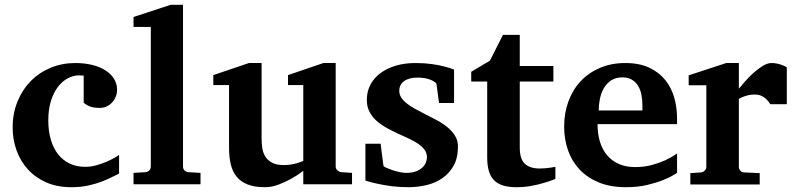

<svg xmlns="http://www.w3.org/2000/svg" viewBox="-20 -760 3276 792"><path d="M471.2 -43.9Q458.5 -38.1 440.2 -28.8Q421.9 -19.5 397.7 -10.3Q373.5 -1 342.8 5.6Q312 12.2 273.9 12.2Q215.3 12.2 170.4 -7.8Q125.5 -27.8 94.7 -61.8Q64 -95.7 48.1 -140.1Q32.2 -184.6 32.2 -233.9Q32.2 -293 52.5 -342Q72.8 -391.1 107.7 -426.3Q142.6 -461.4 189.5 -480.7Q236.3 -500 290 -500Q329.6 -500 361.3 -491.9Q393.1 -483.9 415.8 -469.2Q438.5 -454.6 450.7 -434.3Q462.9 -414.1 462.9 -390.1Q462.9 -373 456.8 -359.4Q450.7 -345.7 440.9 -335.7Q431.2 -325.7 418.5 -320.3Q405.8 -314.9 392.1 -314.9Q376.5 -314.9 366 -316.9Q355.5 -318.8 348.1 -322Q340.8 -325.2 335.4 -328.9Q330.1 -332.5 325.2 -335.9V-448.2Q318.8 -448.2 315.2 -448.7Q311.5 -449.2 306.2 -449.2Q283.2 -449.2 260.5 -437.5Q237.8 -425.8 219.7 -402.6Q201.7 -379.4 190.4 -344.5Q179.2 -309.6 179.2 -263.2Q179.2 -219.2 189.7 -183.8Q200.2 -148.4 219.7 -123.5Q239.3 -98.6 267.6 -85.2Q295.9 -71.8 331.1 -71.8Q354 -71.8 377 -78.1Q399.9 -84.5 419.2 -92.8Q438.5 -101.1 452.4 -109.1Q466.3 -117.2 471.2 -121.1Z M530.8 0V-46.9L580.1 -49.8Q589.8 -50.8 595.9 -57.1Q602.1 -63.5 602.1 -73.2V-648.9H530.8V-689.9L684.1 -740.2H734.9V-73.2Q734.9 -63.5 741 -57.1Q747.1 -50.8 756.8 -49.8L807.1 -46.9V0Z M1231 0V-55.2Q1206.1 -36.1 1179.2 -21.5Q1156.2 -8.8 1128.4 1.7Q1100.6 12.2 1072.8 12.2Q1030.3 12.2 1001.7 1Q973.1 -10.3 956.1 -31.2Q939 -52.2 931.9 -82.5Q924.8 -112.8 924.8 -150.9V-409.2H859.9V-450.2L1006.8 -500H1059.1V-189.9Q1059.1 -171.4 1061.5 -151.9Q1064 -132.3 1073.2 -116.2Q1082.5 -100.1 1100.8 -89.6Q1119.1 -79.1 1150.9 -79.1Q1166.5 -79.1 1180.9 -81.5Q1195.3 -84 1206.5 -87.4Q1219.2 -91.3 1231 -96.2V-409.2H1168V-450.2L1314 -500H1364.7V-73.2Q1364.7 -64 1371.8 -57.4Q1378.9 -50.8 1388.2 -49.8L1432.1 -46.9V0Z M1853 -335H1791L1780.3 -415Q1770.5 -426.3 1750 -433.1Q1729.5 -439.9 1702.1 -439.9Q1667 -439.9 1647 -425.5Q1627 -411.1 1627 -384.8Q1627 -370.1 1635.3 -357.4Q1643.6 -344.7 1657.7 -333.5Q1671.9 -322.3 1689.9 -312.3Q1708 -302.2 1728 -292Q1752.9 -279.3 1778.3 -266.1Q1803.7 -252.9 1823.7 -236.8Q1843.8 -220.7 1856.4 -200.9Q1869.1 -181.2 1869.1 -155.8Q1869.1 -108.4 1851.1 -76.4Q1833 -44.4 1804.2 -24.7Q1775.4 -4.9 1738.8 3.7Q1702.1 12.2 1665 12.2Q1627.9 12.2 1595.9 8.1Q1564 3.9 1539.6 -1.5Q1511.2 -7.3 1487.3 -15.1V-167H1550.3Q1551.3 -156.7 1553.2 -141.1Q1555.2 -125.5 1557.1 -110.8Q1559.1 -93.8 1562 -75.2Q1563 -72.8 1573.2 -68.1Q1583.5 -63.5 1597.7 -58.6Q1611.8 -53.7 1627.4 -50.3Q1643.1 -46.9 1655.3 -46.9Q1680.7 -46.9 1697.3 -53.7Q1713.9 -60.5 1723.6 -70.3Q1733.4 -80.1 1737.3 -91.1Q1741.2 -102.1 1741.2 -110.8Q1741.2 -131.3 1728.3 -146.2Q1715.3 -161.1 1694.8 -173.3Q1674.3 -185.5 1648.7 -196.5Q1623 -207.5 1598.1 -220.2Q1577.1 -230.5 1558.1 -242.7Q1539.1 -254.9 1524.7 -270Q1510.3 -285.2 1501.7 -304.2Q1493.2 -323.2 1493.2 -348.1Q1493.2 -382.8 1508.1 -410.9Q1522.9 -439 1549.8 -458.7Q1576.7 -478.5 1613.3 -489.3Q1649.9 -500 1693.8 -500Q1731 -500 1760.5 -495.8Q1790 -491.7 1810.5 -486.3Q1834.5 -480.5 1853 -473.1Z M2271 -22Q2247.6 -12.2 2221.2 -4.9Q2198.7 2 2170.2 7.1Q2141.6 12.2 2110.8 12.2Q2077.6 12.2 2054.4 4.9Q2031.2 -2.4 2016.8 -17.8Q2002.4 -33.2 1996.1 -56.2Q1989.7 -79.1 1989.7 -110.8V-423.8H1923.8V-463.9L2001 -509.8L2054.7 -616.2H2124V-487.8H2262.7V-423.8H2124V-151.9Q2124 -104 2145 -84.5Q2166 -64.9 2206.1 -64.9Q2217.8 -64.9 2229.5 -65.9Q2241.2 -66.9 2250.5 -68.4Q2261.2 -69.8 2271 -71.8Z M2629.9 -326.2Q2629.9 -350.1 2625.5 -371.1Q2621.1 -392.1 2611.1 -407.5Q2601.1 -422.9 2585.4 -431.9Q2569.8 -440.9 2547.9 -440.9Q2520 -440.9 2501.2 -428.5Q2482.4 -416 2470.9 -396.2Q2459.5 -376.5 2454.6 -352.1Q2449.7 -327.6 2449.7 -304.2H2629.9ZM2772.9 -46.9Q2747.1 -29.8 2714.8 -17.1Q2687 -5.9 2648.4 3.2Q2609.9 12.2 2562 12.2Q2498 12.2 2450.4 -7.3Q2402.8 -26.9 2370.8 -60.8Q2338.9 -94.7 2323 -140.1Q2307.1 -185.5 2307.1 -237.8Q2307.1 -294.4 2325 -342.5Q2342.8 -390.6 2375.7 -425.5Q2408.7 -460.4 2455.3 -480.2Q2502 -500 2559.1 -500Q2617.7 -500 2658.4 -480.7Q2699.2 -461.4 2724.6 -429.4Q2750 -397.5 2761.5 -356.4Q2772.9 -315.4 2772.9 -272V-248H2444.8Q2444.8 -207 2455.1 -174.3Q2465.3 -141.6 2485.1 -118.7Q2504.9 -95.7 2533.7 -83.3Q2562.5 -70.8 2599.1 -70.8Q2637.2 -70.8 2668.7 -79.3Q2700.2 -87.9 2723.6 -98.6Q2750.5 -111.3 2772.9 -127Z M3157.7 -330.1Q3154.3 -335 3149.2 -341.8Q3144 -348.6 3136.5 -355Q3128.9 -361.3 3118.2 -365.7Q3107.4 -370.1 3092.8 -370.1Q3078.6 -370.1 3066.4 -367.2Q3054.2 -364.3 3045.9 -360.8Q3035.6 -356.9 3027.8 -352.1V-71.8Q3027.8 -63 3033.9 -55.9Q3040 -48.8 3049.8 -48.8L3113.8 -45.9V1H2827.6V-45.9L2871.6 -48.8Q2880.9 -49.8 2887.2 -56.4Q2893.6 -63 2893.6 -71.8V-408.2H2820.8V-449.2L2975.6 -500H3027.8V-394Q3037.1 -405.8 3053 -423.8Q3068.8 -441.9 3087.4 -458.7Q3106 -475.6 3125.7 -487.8Q3145.5 -500 3162.6 -500Q3171.4 -500 3180.7 -498.5Q3189.9 -497.1 3198.5 -494.4Q3207 -491.7 3214.1 -488.5Q3221.2 -485.4 3225.6 -481.9V-330.1Z"/></svg>

Font: Charis SIL Am
Style: Bold
Weight: 700
Foundry: SIL International
Version: Version 5.000